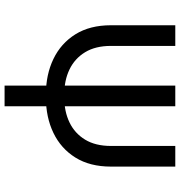

<svg xmlns="http://www.w3.org/2000/svg" viewBox="6 -772 767 818"><g transform="rotate(90 389.0 -363.5)"><path d="M602.3 -727.3H690.3V-453.1Q690.3 -363.6 651.8 -301.8Q613.3 -240.1 546.7 -208.1Q480.1 -176.1 396.3 -176.1H382.1Q298.3 -176.1 231.7 -208.1Q165.1 -240.1 126.6 -301.8Q88.1 -363.6 88.1 -453.1V-727.3H176.1V-453.1Q176.1 -387.4 202.9 -343.2Q229.8 -299 276.3 -276.6Q322.8 -254.3 382.1 -254.3H396.3Q455.6 -254.3 502.1 -276.6Q548.7 -299 575.5 -343.2Q602.3 -387.4 602.3 -453.1ZM433.2 -727.3V0H345.2V-727.3Z"/></g></svg>

Font: InterMG
Style: Regular
Weight: 400
Designer: Rasmus Andersson
Foundry: rsms
Version: Version 3.019;December 26, 2023;FontCreator 15.0.0.2955 64-b